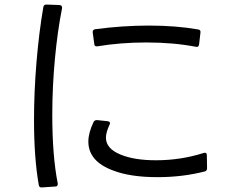

<svg xmlns="http://www.w3.org/2000/svg" viewBox="-20 -798 1040 841"><path d="M161 23Q152 23 150 13Q129 -105 129 -272Q129 -397 140 -527.5Q151 -658 170 -768Q173 -779 184 -778L241 -776Q253 -774 252 -763Q232 -663 220.5 -540Q209 -417 209 -295Q209 -115 233 6V8Q233 19 222 19L163 23ZM838 -593Q740 -612 621 -612Q508 -612 406 -595H403Q394 -595 393 -605L386 -656V-658Q386 -668 397 -670Q517 -686 632 -686Q750 -686 848 -669Q860 -667 858 -655L852 -603Q850 -590 838 -593ZM877 -47Q779 -22 670 -22Q551 -22 476 -51Q367 -91 367 -178Q367 -216 390 -264Q394 -272 405 -272L452 -267Q459 -266 461 -262Q463 -258 460 -252Q444 -218 444 -195Q444 -147 508 -121Q568 -96 663 -96Q772 -96 872 -128L877 -129Q886 -129 886 -118L887 -61Q887 -50 877 -47Z"/></svg>

Font: LINE Seed JP_TTF Regular
Style: Regular
Weight: 400
Designer: LINE & Fontrix & Fontworks
Version: Version 1.002